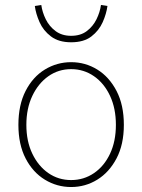

<svg xmlns="http://www.w3.org/2000/svg" viewBox="-20 -740 572 772"><path d="M266 12Q209 12 160.5 -17.5Q112 -47 83 -103Q54 -159 54 -238Q54 -318 83 -374.5Q112 -431 160.5 -460.5Q209 -490 266 -490Q323 -490 371 -460.5Q419 -431 448.5 -374.5Q478 -318 478 -238Q478 -159 448.5 -103Q419 -47 371 -17.5Q323 12 266 12ZM266 -16Q317 -16 358 -44Q399 -72 422.5 -122Q446 -172 446 -238Q446 -304 422.5 -354.5Q399 -405 358 -433.5Q317 -462 266 -462Q215 -462 174.5 -433.5Q134 -405 110 -354.5Q86 -304 86 -238Q86 -172 110 -122Q134 -72 174.5 -44Q215 -16 266 -16ZM266 -570Q216 -570 185 -593.5Q154 -617 139 -651Q124 -685 120 -716L146 -720Q150 -691 164 -662.5Q178 -634 203.5 -615Q229 -596 266 -596Q304 -596 329 -615Q354 -634 368 -662.5Q382 -691 386 -720L412 -716Q408 -685 393 -651Q378 -617 347.5 -593.5Q317 -570 266 -570Z"/></svg>

Font: Source Sans 3 Variable
Style: Regular
Weight: 200
Designer: Paul D. Hunt
Foundry: Adobe Systems Incorporated
Version: Version 3.026